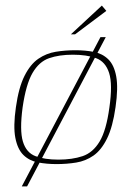

<svg xmlns="http://www.w3.org/2000/svg" viewBox="-20 -583 467 688"><path d="M37 -199Q47 -270 68 -311.5Q89 -353 117.5 -372.5Q146 -392 180 -397.5Q214 -403 250 -403Q286 -403 316.5 -397Q347 -391 368 -370.5Q389 -350 396.5 -309Q404 -268 394 -199Q384 -128 363.5 -86.5Q343 -45 315 -25.5Q287 -6 253 -0.5Q219 5 183 5Q147 5 116 -1Q85 -7 64 -27.5Q43 -48 35 -89Q27 -130 37 -199ZM372 -198Q384 -281 371 -321.5Q358 -362 324.5 -374.5Q291 -387 241 -387Q192 -387 156 -374.5Q120 -362 96.5 -321.5Q73 -281 61 -198Q50 -116 62 -76Q74 -36 107 -23.5Q140 -11 189 -11Q239 -11 276 -23.5Q313 -36 337 -76Q361 -116 372 -198ZM58 85 340 -450H359L77 85ZM234 -460 345 -563 361 -544 249 -460Z"/></svg>

Font: Genos Thin Thin
Style: Italic
Weight: 250
Italic angle: -8°
Version: Version 1.010